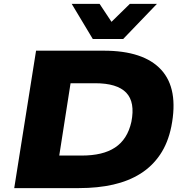

<svg xmlns="http://www.w3.org/2000/svg" viewBox="-20 -965 956 985"><path d="M53 0 165 -705H512Q717 -705 807 -607Q897 -509 859 -316Q842 -232 801.5 -172Q761 -112 700.5 -74Q640 -36 561 -18Q482 0 385 0ZM284 -167H400Q453 -167 495.5 -177Q538 -187 570 -208Q602 -229 623 -262Q644 -295 654 -340Q674 -441 627.5 -489.5Q581 -538 468 -538H342ZM456 -765 348 -945H491L552 -853L646 -945H785L612 -765Z"/></svg>

Font: Nunito Sans 7pt SemiExpanded Black
Style: Italic
Weight: 900
Width: 6
Italic angle: -9°
Designer: Vernon Adams
Foundry: Vernon Adams
Version: Version 3.101;gftools[0.9.27]